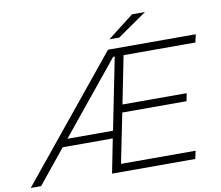

<svg xmlns="http://www.w3.org/2000/svg" viewBox="-139 -985 1261 1095"><g transform="rotate(-10 491.5 -437.5)"><path d="M605 -654 550 -378H922L913 -333H541L483 -46H915L905 0H423L462 -197H172L12 0H-48L523 -700H1031L1021 -654ZM471 -240 554 -655H545L207 -240ZM693 -875H768L598 -757H541Z"/></g></svg>

Font: Idrija
Style: Italic
Weight: 300
Italic angle: -11.3°
Designer: Julieta Ulanovsky
Foundry: Julieta Ulanovsky
Version: Version 7.200